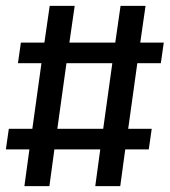

<svg xmlns="http://www.w3.org/2000/svg" viewBox="-26 -633 577 653"><path d="M480 -125 490 -195H410L441 -418H521L531 -488H451L469 -613H384L366 -488H210L228 -613H143L125 -488H45L35 -418H115L84 -195H4L-6 -125H74L57 0H142L159 -125H315L298 0H383L400 -125ZM325 -195H169L200 -418H356Z"/></svg>

Font: Ropa Sans
Style: Italic
Weight: 400
Designer: Botio Nikoltchev
Foundry: Botjo Nikoltchev
Version: Version 1.002